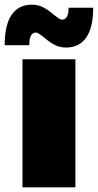

<svg xmlns="http://www.w3.org/2000/svg" viewBox="-46 -800 418 820"><path d="M50 -547V0H276V-547ZM186 -609C200.7 -601 217.3 -597 236 -597C274 -597 302.8 -611.3 322.5 -640C342.2 -668.7 352 -711 352 -767H247C247 -733 237.7 -716 219 -716C215 -716 210 -718 204 -722C198 -726 191.7 -730.7 185 -736C169.7 -749.3 154.7 -760 140 -768C125.3 -776 108.7 -780 90 -780C52 -780 23.2 -765.5 3.5 -736.5C-16.2 -707.5 -26 -664.3 -26 -607H79C79 -643 88.3 -661 107 -661C111 -661 116 -659 122 -655C128 -651 134.3 -646.3 141 -641C156.3 -627.7 171.3 -617 186 -609Z"/></svg>

Font: Montserrat Custom Black
Style: Regular
Weight: 900
Designer: Julieta Ulanovsky
Foundry: Julieta Ulanovsky
Version: Version 7.200